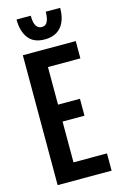

<svg xmlns="http://www.w3.org/2000/svg" viewBox="-138 -983 657 1041"><g transform="rotate(-15 191.0 -462.5)"><path d="M50 0V-729H347V-632H165V-97H353V0ZM150 -326V-421H288V-326ZM189 -781Q126 -781 96.5 -820Q67 -859 67 -925H147Q147 -884 158.5 -867Q170 -850 189 -850Q212 -850 221.5 -870Q231 -890 231 -925H312Q312 -877 297 -845Q282 -813 254.5 -797Q227 -781 189 -781Z"/></g></svg>

Font: Hubot Sans Condensed SemiBold
Style: Regular
Weight: 600
Width: 3
Designer: Deni Anggara
Foundry: GitHub, Inc., Subsidiary of Microsoft Corporation
Version: Version 2.000